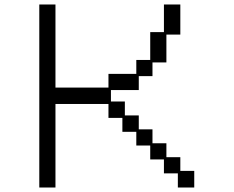

<svg xmlns="http://www.w3.org/2000/svg" viewBox="-20 -807 1040 855"><path d="M155 -787H227V-417H463V-478H587V-540H649V-664H710V-787H783V-653H721V-529H659V-468H598V-406H474V-355H536V-293H598V-231H659V-169H721V-107H783V-46H845V28H772V-35H710V-97H649V-159H587V-220H525V-282H463V-344H227V28H155Z"/></svg>

Font: DotGothic16
Style: Regular
Weight: 400
Designer: Fontworks Inc.
Foundry: Fontworks Inc.
Version: Version 1.100